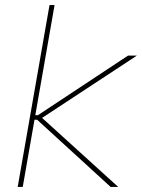

<svg xmlns="http://www.w3.org/2000/svg" viewBox="-20 -740 564 760"><path d="M50 0 176 -720H196L70 0ZM127 -266H108L111 -284H130L487 -520H522L137 -267V-282L448 0H418Z"/></svg>

Font: Fixel Italic Variable Display Thin
Style: Italic
Weight: 100
Italic angle: -10°
Designer: AlfaBravo + MacPaw
Foundry: Kyrylo Tkachov, Marchela Mozhyna, Serhii Makarenko, Maria Weinstein, Zakhar Kryvoshyya
Version: Version 1.210;Glyphs 3.2 (3217)